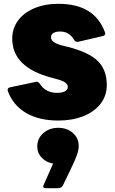

<svg xmlns="http://www.w3.org/2000/svg" viewBox="-20 -578 601 1005"><path d="M21 -101Q20 -103 20 -108Q20 -118 33 -121L166 -149L172 -150Q181 -150 189 -139Q203 -116 226 -104Q249 -92 278 -92Q305 -92 320 -100Q335 -108 335 -123Q335 -136 321.5 -146Q308 -156 273 -165L251 -171Q44 -225 44 -376Q44 -429 74.5 -470.5Q105 -512 160 -535Q215 -558 286 -558Q380 -558 440.5 -521.5Q501 -485 529 -410L531 -403Q531 -392 517 -389L388 -359H384Q373 -359 367 -371Q354 -392 336.5 -402.5Q319 -413 294 -413Q273 -413 260 -405.5Q247 -398 247 -383Q247 -368 263 -357Q279 -346 313 -338L334 -333Q447 -304 493 -257.5Q539 -211 539 -133Q539 -77 506.5 -35Q474 7 416.5 30Q359 53 285 53Q185 53 117 13.5Q49 -26 21 -101ZM175 188Q175 147 206.5 119Q238 91 285 91Q331 91 361.5 118Q392 145 392 185Q392 208 382 235.5Q372 263 350 308L310 391Q303 407 284 407H221Q201 407 208 391L258 278Q224 273 199.5 248.5Q175 224 175 188Z"/></svg>

Font: LINE Seed JP_TTF ExtraBold
Style: Regular
Weight: 800
Designer: LY Corporation & Fontrix & Fontworks
Version: Version 1.015